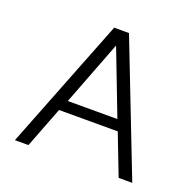

<svg xmlns="http://www.w3.org/2000/svg" viewBox="-119 -796 941 921"><g transform="rotate(20 351.5 -335.0)"><path d="M118 0 198.3 -208.3H498L578.4 0H647.9L387.3 -669.9H311.8L48.8 0ZM349.6 -592.5 476.2 -263.2H223Z"/></g></svg>

Font: SaysetthaMai Thin
Style: Regular
Weight: 100
Designer: John M. Durdin
Foundry: Lao Script for Windows
Version: Version 1.101